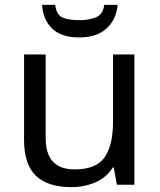

<svg xmlns="http://www.w3.org/2000/svg" viewBox="-20 -760 658 790"><path d="M533 -536V0H461L448 -71H444Q418 -29 372 -9.5Q326 10 274 10Q177 10 128 -36.5Q79 -83 79 -185V-536H168V-191Q168 -63 287 -63Q376 -63 410.5 -113Q445 -163 445 -257V-536ZM464 -740Q459 -680 418.5 -643Q378 -606 306 -606Q232 -606 194.5 -642.5Q157 -679 153 -740H207Q212 -699 237 -688Q262 -677 308 -677Q347 -677 375.5 -689Q404 -701 409 -740Z"/></svg>

Font: Noto Sans PhagsPa
Style: Regular
Weight: 400
Designer: Monotype Design Team
Foundry: Monotype Imaging Inc.
Version: Version 2.004; ttfautohint (v1.8.4.7-5d5b)